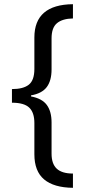

<svg xmlns="http://www.w3.org/2000/svg" viewBox="-20 -736 407 916"><path d="M328 160Q237 159 190.5 120Q144 81 144 0V-149Q144 -199 119.5 -222.5Q95 -246 37 -246V-311Q91 -311 117.5 -332Q144 -353 144 -407V-557Q144 -714 328 -716V-648Q278 -647 252 -625.5Q226 -604 226 -553V-405Q226 -351 203 -320.5Q180 -290 128 -281V-276Q181 -266 203.5 -235Q226 -204 226 -152V-3Q226 46 251 69Q276 92 328 92Z"/></svg>

Font: Noto Sans Thai Cond
Style: Regular
Weight: 400
Width: 3
Designer: Monotype Design Team
Foundry: Monotype Imaging Inc.
Version: Version 2.002; ttfautohint (v1.8.4.7-5d5b)